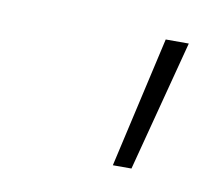

<svg xmlns="http://www.w3.org/2000/svg" viewBox="-37 -721 273 254"><g transform="rotate(10 99.5 -594.0)"><path d="M199 -682 153 -506H128L168 -682Z"/></g></svg>

Font: Elaine Sans ExtraLight
Style: Italic
Weight: 275
Italic angle: -13°
Designer: Wei Huang
Foundry: Wei Huang
Version: Version 2.001;December 24, 2019;FontCreator 12.0.0.2547 64-b